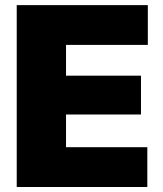

<svg xmlns="http://www.w3.org/2000/svg" viewBox="-20 -748 653 768"><path d="M46.9 0V-727.5H571.3V-568.4H244.1V-445.3H543.9V-290H244.1V-159.2H569.3V0Z"/></svg>

Font: Inter Black
Style: Regular
Weight: 900
Designer: Rasmus Andersson
Foundry: rsms
Version: Version 4.000;git-a52131595